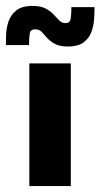

<svg xmlns="http://www.w3.org/2000/svg" viewBox="-54 -628 339 648"><path d="M45 0V-414H185V0ZM-34 -476Q-34 -488 -33.5 -509.5Q-33 -531 -26 -553.5Q-19 -576 0 -592Q19 -608 56 -608Q84 -608 100.5 -599Q117 -590 127 -579Q137 -568 146 -559Q155 -550 167 -550Q182 -550 184.5 -564.5Q187 -579 187 -604H265Q265 -585 263.5 -562.5Q262 -540 254 -519Q246 -498 227.5 -484.5Q209 -471 175 -471Q147 -471 131 -480Q115 -489 105 -500Q95 -511 87 -520Q79 -529 65 -529Q49 -529 46.5 -515.5Q44 -502 44 -476Z"/></svg>

Font: Darker Grotesque Black
Style: Regular
Weight: 900
Designer: Gabriel Lam
Foundry: TypeRant
Version: Version 1.000;gftools[0.9.28]